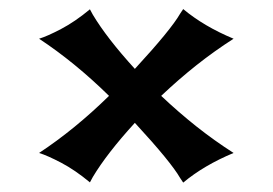

<svg xmlns="http://www.w3.org/2000/svg" viewBox="-20 -548 592 417"><path d="M64.9 -463.9Q82.5 -469.2 112.8 -485.1Q143.1 -501 175.3 -527.8L181.6 -516.1Q196.8 -490.7 219.5 -461.4Q242.2 -432.1 272.9 -398.4Q312.5 -441.4 336.9 -471.2Q361.3 -501 371.1 -518.1L377.9 -528.3Q422.9 -490.7 487.3 -463.9Q445.3 -437 406.2 -406Q367.2 -375 330.1 -339.8Q367.2 -304.7 406.2 -273.7Q445.3 -242.7 487.3 -215.8Q422.9 -189 377.9 -151.4L371.1 -161.6Q361.3 -178.7 336.9 -208.5Q312.5 -238.3 272.9 -281.2Q242.2 -247.6 219.5 -218.3Q196.8 -189 181.6 -163.6L175.3 -151.9Q143.1 -178.7 112.8 -194.6Q82.5 -210.4 64.9 -215.8Q142.6 -267.1 216.8 -339.8Q142.6 -412.6 64.9 -463.9Z"/></svg>

Font: MedievalSharp
Style: Regular
Weight: 500
Version: Version 1.0